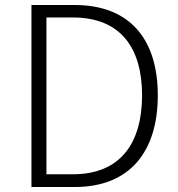

<svg xmlns="http://www.w3.org/2000/svg" viewBox="-20 -749 712 769"><path d="M106 0H279C502 0 612 -144 612 -367C612 -590 502 -729 278 -729H106ZM166 -51V-679H272C464 -679 549 -556 549 -367C549 -178 464 -51 272 -51Z"/></svg>

Font: Noto Sans Japanese Light
Style: Regular
Weight: 300
Designer: Ryoko NISHIZUKA (kana & ideographs); Paul D. Hunt (Latin, Greek & Cyrillic); Wenlong ZHANG (bopomofo); Sandoll Communica
Foundry: Adobe Systems Incorporated
Version: Version 1.000;PS 1;hotconv 1.0.78;makeotf.lib2.5.61930